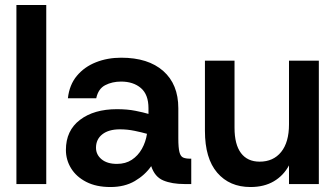

<svg xmlns="http://www.w3.org/2000/svg" viewBox="-20 -740 1345 772"><path d="M46 0V-720H166V0Z M424 12Q367 12 327 -8.5Q287 -29 266 -63Q245 -97 245 -137Q245 -215 301.5 -258Q358 -301 450 -301Q492 -301 524.5 -294.5Q557 -288 577 -282V-305Q577 -360 546.5 -386Q516 -412 467 -412Q431 -412 403 -397.5Q375 -383 367 -345H253Q259 -399 289 -435Q319 -471 365.5 -489.5Q412 -508 467 -508Q576 -508 636.5 -454.5Q697 -401 697 -305V-184Q697 -146 701.5 -128.5Q706 -111 716.5 -106.5Q727 -102 744 -102H749V0H722Q671 0 636.5 -14.5Q602 -29 588 -72Q563 -36 522 -12Q481 12 424 12ZM450 -81Q485 -81 510 -97.5Q535 -114 550.5 -141.5Q566 -169 571 -202Q550 -208 521 -214Q492 -220 462 -220Q417 -220 391.5 -200Q366 -180 366 -146Q366 -118 388.5 -99.5Q411 -81 450 -81Z M987 12Q903 12 853.5 -45.5Q804 -103 804 -214V-496H923V-226Q923 -159 949 -124.5Q975 -90 1024 -90Q1079 -90 1110.5 -129Q1142 -168 1142 -240V-496H1262V0H1142V-75Q1120 -34 1081 -11Q1042 12 987 12Z"/></svg>

Font: Host Grotesk Light SemiBold
Style: Regular
Weight: 600
Version: Version 1.003